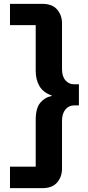

<svg xmlns="http://www.w3.org/2000/svg" viewBox="-20 -813 457 1000"><path d="M200 -793Q252 -793 277.5 -763.5Q303 -734 303 -691V-453Q303 -415 321 -394.5Q339 -374 366 -374H391V-264H366Q338 -264 320.5 -242.5Q303 -221 303 -184V65Q303 108 277.5 137.5Q252 167 200 167H32V55H166V-189Q166 -249 189.5 -277.5Q213 -306 249 -313V-316Q205 -331 185.5 -364.5Q166 -398 166 -444V-682H32V-793Z"/></svg>

Font: Mona Sans ExtraLight
Style: Bold
Weight: 700
Version: Version 2.000